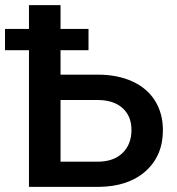

<svg xmlns="http://www.w3.org/2000/svg" viewBox="-43 -731 692 751"><path d="M303.2 -534.7H193.8V-439H339.4Q417.5 -439 475.6 -412.1Q533.7 -385.3 564 -335.9Q594.2 -286.6 594.2 -221.7Q594.2 -122.1 526.6 -61.5Q459 -1 342.3 0H70.3V-534.7H-23.4V-617.7H70.3V-710.9H193.8V-617.7H303.2ZM193.8 -339.8V-98.6H338.9Q401.4 -98.6 436.3 -132.6Q471.2 -166.5 471.2 -222.7Q471.2 -276.4 437 -307.6Q402.8 -338.9 342.3 -339.8Z"/></svg>

Font: Roboto Medium
Style: Regular
Weight: 500
Designer: Google
Version: Version 2.134; 2016; ttfautohint (v1.6)